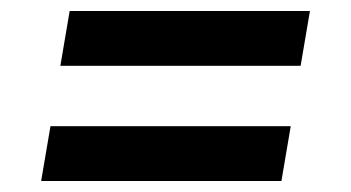

<svg xmlns="http://www.w3.org/2000/svg" viewBox="-20 -515 640 350"><path d="M528 -395H90L107 -495H545ZM55 -185 72 -285H510L493 -185Z"/></svg>

Font: Iosevka Curly Extended
Style: Bold Italic
Weight: 700
Width: 7
Italic angle: -9°
Monospace: yes
Designer: Belleve Invis
Foundry: Belleve Invis
Version: Version 11.1.0; ttfautohint (v1.8.3)